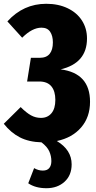

<svg xmlns="http://www.w3.org/2000/svg" viewBox="-29 -733 505 1013"><path d="M271 11Q349 58 349 134Q349 192 311.5 226Q274 260 216 260Q158 260 120 234L151 154Q173 167 197 167Q220 167 231 153.5Q242 140 242 117Q242 90 231 65.5Q220 41 190 18Q123 16 75.5 -8.5Q28 -33 -9 -80L80 -168Q110 -138 134.5 -124.5Q159 -111 187 -111Q222 -111 242.5 -135.5Q263 -160 263 -206Q263 -252 242 -277.5Q221 -303 178 -303H114L134 -428H181Q216 -428 233 -449Q250 -470 250 -509Q250 -544 235.5 -565.5Q221 -587 190 -587Q141 -587 88 -534L10 -620Q94 -713 215 -713Q279 -713 328 -689.5Q377 -666 403.5 -624.5Q430 -583 430 -530Q430 -400 291 -367Q446 -347 446 -196Q446 -115 399 -60.5Q352 -6 271 11Z"/></svg>

Font: Fira Sans Extra Condensed ExtraBold
Style: Regular
Weight: 800
Width: 1
Designer: Carrois Corporate & Edenspiekermann AG
Foundry: Carrois Corporate GbR & Edenspiekermann AG
Version: Version 4.203